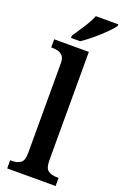

<svg xmlns="http://www.w3.org/2000/svg" viewBox="-180 -1010 680 1062"><g transform="rotate(20 160.0 -479.5)"><path d="M15 0V-48H26Q56 -48 75.5 -61.5Q95 -75 95 -120V-648Q95 -676 84 -689.5Q73 -703 57 -707.5Q41 -712 26 -712H15V-760H219V-120Q219 -75 239 -61.5Q259 -48 289 -48H300V0ZM100 -812Q121 -843 147.5 -884Q174 -925 188 -959H320V-949Q308 -932 279.5 -903.5Q251 -875 216.5 -846.5Q182 -818 154 -799H100Z"/></g></svg>

Font: Noto Serif Georgian SemiCondensed SemiBold
Style: Regular
Weight: 600
Width: 4
Designer: Monotype Design Team, Akaki Razmadze
Foundry: Google LLC
Version: Version 2.003; ttfautohint (v1.8.4.7-5d5b)